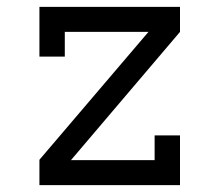

<svg xmlns="http://www.w3.org/2000/svg" viewBox="-20 -540 640 560"><path d="M95 0V-74L413 -447H169V-375H95V-520H505V-447L187 -73H431V-145H505V0Z"/></svg>

Font: Iosevka HT Extended
Style: Regular
Weight: 400
Width: 7
Monospace: yes
Designer: Belleve Invis
Foundry: Belleve Invis
Version: Version 32.3.0; ttfautohint (v1.8.4)